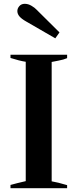

<svg xmlns="http://www.w3.org/2000/svg" viewBox="-20 -987 407 1007"><path d="M116 -875Q93 -888 82 -901Q71 -914 71 -929Q71 -943 81.5 -955Q92 -967 110 -967Q128 -967 145.5 -956.5Q163 -946 171 -937L292 -817L270 -786ZM35 -17Q67 -26 115 -37V-663Q82 -668 35 -683V-700H332V-682Q314 -674 286.5 -669Q259 -664 251 -662V-36Q282 -31 332 -16V0H35Z"/></svg>

Font: Trirong SemiBold
Style: Regular
Weight: 600
Designer: Katatrad Team
Foundry: CadsonDemak
Version: Version 1.000